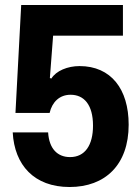

<svg xmlns="http://www.w3.org/2000/svg" viewBox="-20 -741 563 770"><path d="M259 9C402 9 496 -80 496 -241C496 -384 425 -476 299 -476C251 -476 205 -457 186 -426L180 -428L193 -598H473V-721H65L42 -288H179C189 -332 219 -361 263 -361C317 -361 353 -321 353 -237C353 -159 321 -111 261 -111C211 -111 177 -144 173 -210H31C38 -79 117 9 259 9Z"/></svg>

Font: Mona Sans SemiCondensed
Style: Bold
Weight: 700
Width: 4
Designer: Deni Anggara
Foundry: GitHub
Version: Version 2.000